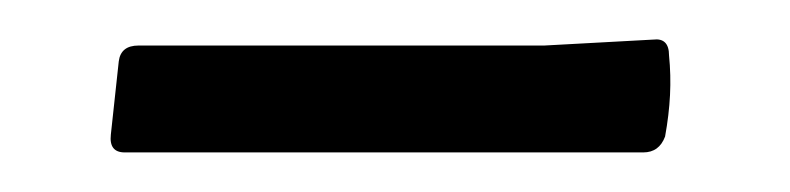

<svg xmlns="http://www.w3.org/2000/svg" viewBox="-20 -326 399 97"><path d="M43 -249Q35 -249 36 -258L40 -295Q41 -303 50 -303H255L310 -306Q318 -307 318 -298Q319 -288 318.5 -278Q318 -268 316 -257Q313 -249 305 -249Z"/></svg>

Font: Hahmlet Light
Style: Regular
Weight: 300
Designer: Minjoo Ham & Mark Frömberg
Foundry: hypertype
Version: Version 1.002